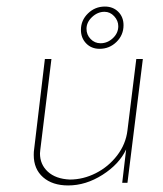

<svg xmlns="http://www.w3.org/2000/svg" viewBox="-20 -558 498 586"><path d="M284 -409Q259 -409 243 -425.5Q227 -442 227 -467Q227 -496 248.5 -517Q270 -538 300 -538Q325 -538 341 -522Q357 -506 357 -481Q357 -451 335.5 -430Q314 -409 284 -409ZM299 -522Q278 -522 261 -506Q244 -490 244 -470Q244 -452 256.5 -439Q269 -426 287 -426Q308 -426 324.5 -441.5Q341 -457 341 -478Q341 -495 328.5 -508.5Q316 -522 299 -522ZM416 -378 369 0H353L365 -102Q344 -57 293 -24.5Q242 8 188 8Q140 8 111.5 -17Q83 -42 83 -85Q83 -96 84 -101L117 -378H137L103 -101L102 -90Q102 -56 126 -34Q150 -12 193 -10Q234 -10 272.5 -29.5Q311 -49 337.5 -83.5Q364 -118 369 -160L396 -378Z"/></svg>

Font: Josefin Sans Thin
Style: Italic
Weight: 200
Italic angle: -7°
Designer: Santiago Orozco
Foundry: Typemade
Version: Version 2.000